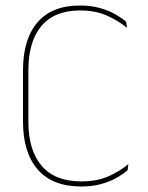

<svg xmlns="http://www.w3.org/2000/svg" viewBox="-20 -668 538 697"><path d="M275.5 9Q170 9 116.8 -52.8Q63.5 -114.5 63.5 -226.5V-413Q63.5 -525.5 116 -586.8Q168.5 -648 270.5 -648Q310 -648 342.2 -639Q374.5 -630 398.5 -616.2Q422.5 -602.5 438 -589L441 -567Q411 -592 369 -611Q327 -630 270.5 -630Q178 -630 130.5 -573.8Q83 -517.5 83 -413V-226.5Q83 -122.5 131.2 -66Q179.5 -9.5 275.5 -9.5Q332 -9.5 373.8 -28Q415.5 -46.5 446 -72.5L443.5 -50.5Q428 -36.5 403.8 -22.8Q379.5 -9 347.5 0Q315.5 9 275.5 9Z"/></svg>

Font: Anek Kannada Thin
Style: Regular
Weight: 250
Version: Version 1.003